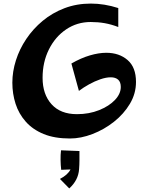

<svg xmlns="http://www.w3.org/2000/svg" viewBox="-20 -774 828 1073"><path d="M371 0Q285 0 224 -25Q163 -50 124 -94Q85 -138 67 -194Q49 -250 49 -312Q49 -374 69 -437Q89 -500 127 -556.5Q165 -613 218.5 -657.5Q272 -702 340 -728Q408 -754 488 -754Q563 -754 641 -729V-623Q602 -638 565 -644.5Q528 -651 487 -651Q411 -651 350 -610Q289 -569 253.5 -498Q218 -427 218 -339Q218 -247 268 -191.5Q318 -136 410 -136Q478 -136 534 -158.5Q590 -181 622.5 -215.5Q655 -250 655 -288Q655 -316 640 -329Q625 -342 599 -342Q573 -342 541 -331Q509 -320 477.5 -302.5Q446 -285 421 -266L379 -419Q433 -450 482.5 -464.5Q532 -479 574 -479Q646 -479 693 -438.5Q740 -398 740 -316Q740 -251 706 -194Q672 -137 617 -93.5Q562 -50 497 -25Q432 0 371 0ZM367 279 315 226Q359 203 374 173L322 175Q319 150 318.5 120Q318 90 321 66L424 70Q424 97 424 121Q424 145 422 171Q418 233 367 279Z"/></svg>

Font: Marhey SemiBold
Style: Regular
Weight: 600
Designer: Nur Syamsi & Bustanul Arifin
Foundry: Namelatype
Version: Version 1.000; ttfautohint (v1.8.4.7-5d5b)